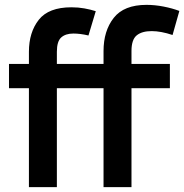

<svg xmlns="http://www.w3.org/2000/svg" viewBox="-20 -770 758 790"><path d="M406 0V-407H214V0H99V-407H17V-507H99V-557Q99 -637 139.5 -688.5Q180 -740 274 -740Q302 -740 327 -735.5Q352 -731 374 -724L344 -624Q310 -632 282 -632Q250 -632 232 -616Q214 -600 214 -557V-507H406V-560Q406 -643 448 -696.5Q490 -750 583 -750Q617 -750 653 -743Q689 -736 718 -725L690 -626Q642 -642 604 -642Q564 -642 542.5 -624.5Q521 -607 521 -560V-507H679V-407H521V0Z"/></svg>

Font: Inria Sans
Style: Bold
Weight: 700
Designer: Black Foundry Team
Foundry: Black Foundry
Version: Version 1.2; ttfautohint (v1.8.3)